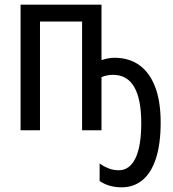

<svg xmlns="http://www.w3.org/2000/svg" viewBox="-20 -557 739 821"><path d="M414 -300Q429 -305 443 -307.5Q457 -310 469 -310Q531 -310 575 -279Q619 -248 643 -186.5Q667 -125 667 -33Q667 58 647 120Q627 182 589.5 213Q552 244 500 244Q472 244 448.5 237Q425 230 406 217V142Q424 155 444.5 163Q465 171 488 171Q534 171 559 120Q584 69 584 -31Q584 -133 554 -185Q524 -237 463 -237Q450 -237 437.5 -234.5Q425 -232 414 -227V0H331V-465H151V0H68V-537H414Z"/></svg>

Font: Noto Sans Display Condensed
Style: Regular
Weight: 400
Width: 3
Designer: Monotype Design Team
Foundry: Monotype Imaging Inc.
Version: Version 2.003